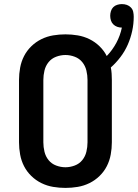

<svg xmlns="http://www.w3.org/2000/svg" viewBox="-20 -911 674 939"><path d="M300 8Q270 8 240 3Q210 -2 182.5 -15.5Q155 -29 133 -50.5Q111 -72 97.5 -98.5Q84 -125 78.5 -155Q73 -185 73 -215V-520Q73 -550 78.5 -580Q84 -610 97.5 -636.5Q111 -663 133 -684.5Q155 -706 182.5 -719.5Q210 -733 240 -738Q270 -743 300 -743Q330 -743 360 -738Q390 -733 417.5 -719.5Q445 -706 467 -684.5Q489 -663 502 -637Q530 -666 549 -701.5Q568 -737 576 -776Q564 -776 553 -780Q542 -784 534 -792Q526 -800 522.5 -811Q519 -822 519 -834Q519 -845 522.5 -856.5Q526 -868 534 -876Q542 -884 553.5 -887.5Q565 -891 576 -891Q589 -891 600.5 -887Q612 -883 620.5 -874Q629 -865 631.5 -853Q634 -841 634 -829Q634 -794 626.5 -759.5Q619 -725 605 -693Q591 -661 569.5 -632.5Q548 -604 522 -581Q525 -566 526 -550.5Q527 -535 527 -520V-215Q527 -185 521.5 -155Q516 -125 502.5 -98.5Q489 -72 467 -50.5Q445 -29 417.5 -15.5Q390 -2 360 3Q330 8 300 8ZM300 -93Q323 -93 345.5 -101.5Q368 -110 382.5 -128Q397 -146 402.5 -169Q408 -192 408 -215V-520Q408 -543 402.5 -566Q397 -589 382.5 -607Q368 -625 345.5 -633.5Q323 -642 300 -642Q277 -642 254.5 -633.5Q232 -625 217.5 -607Q203 -589 197.5 -566Q192 -543 192 -520V-215Q192 -192 197.5 -169Q203 -146 217.5 -128Q232 -110 254.5 -101.5Q277 -93 300 -93Z"/></svg>

Font: Iosevka Extended
Style: Bold
Weight: 700
Width: 7
Monospace: yes
Designer: Belleve Invis
Foundry: Belleve Invis
Version: Version 32.5.0; ttfautohint (v1.8.4)